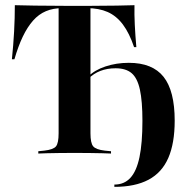

<svg xmlns="http://www.w3.org/2000/svg" viewBox="-20 -591 741 739"><path d="M220.2 -559.7Q184.7 -559.7 156.9 -548Q129 -536.3 107.3 -511.7Q85.5 -487.1 67.7 -450Q50 -412.9 35.5 -362.9H25.8Q31.5 -417.7 34.3 -469.8Q37.1 -521.8 37.1 -571Q68.5 -570.2 115.3 -569.4Q162.1 -568.5 231.5 -568.5H327.4Q388.7 -568.5 429.4 -569.4Q470.2 -570.2 497.6 -571Q496.8 -535.5 498.8 -495.2Q500.8 -454.8 504.8 -409.7H496Q478.2 -462.9 453.2 -496.4Q428.2 -529.8 394.4 -544.8Q360.5 -559.7 314.5 -559.7ZM258.1 -2.4Q230.6 -2.4 206 -2Q181.5 -1.6 161.3 -1.2Q141.1 -0.8 127.4 0V-8.9L150.8 -11.3Q185.5 -15.3 195.6 -27.8Q205.6 -40.3 205.6 -78.2V-201.6H328.2V-78.2Q328.2 -40.3 338.7 -27.8Q349.2 -15.3 383.1 -11.3L407.3 -8.9V0Q393.5 -0.8 373.4 -1.2Q353.2 -1.6 328.6 -2Q304 -2.4 276.6 -2.4H266.9ZM205.6 -201.6V-562.9H328.2V-201.6ZM420.2 128.2V119.4Q458.1 119.4 481.9 93.5Q505.6 67.7 516.9 13.7Q528.2 -40.3 528.2 -125.8Q528.2 -201.6 518.5 -246Q508.9 -290.3 486.7 -309.3Q464.5 -328.2 425 -328.2Q360.5 -328.2 320.2 -287.9V-296.8Q343.5 -321 385.5 -335.1Q427.4 -349.2 475.8 -349.2Q566.9 -349.2 609.7 -295.2Q652.4 -241.1 652.4 -126.6Q652.4 -39.5 627.8 16.9Q603.2 73.4 551.6 100.8Q500 128.2 420.2 128.2Z"/></svg>

Font: Playfair 144pt SemiCondensed
Style: Bold
Weight: 700
Width: 4
Designer: Claus Eggers Sørensen
Foundry: Claus Eggers Sørensen
Version: Version 2.203